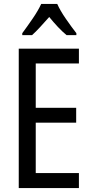

<svg xmlns="http://www.w3.org/2000/svg" viewBox="-20 -963 471 983"><path d="M384 0H76V-714H384V-638H163V-411H370V-335H163V-77H384ZM273 -943Q288 -909 317 -867Q346 -825 371 -793V-783H321Q299 -801 276.5 -825Q254 -849 232 -876Q208 -849 185.5 -824.5Q163 -800 144 -783H94V-793Q120 -828 148 -869Q176 -910 191 -943Z"/></svg>

Font: Avrile Sans Condensed
Style: Regular
Weight: 400
Width: 3
Designer: Monotype Design Team
Foundry: Monotype Imaging Inc.
Version: Version 2.001;September 10, 2019;FontCreator 11.5.0.2425 64-